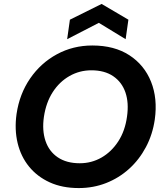

<svg xmlns="http://www.w3.org/2000/svg" viewBox="-20 -943 840 975"><path d="M380 12Q296 12 232.5 -17Q169 -46 127.5 -97Q86 -148 69.5 -216.5Q53 -285 64 -364Q79 -466 133 -544.5Q187 -623 269 -667.5Q351 -712 449 -712Q561 -712 637 -662.5Q713 -613 747 -528Q781 -443 766 -336Q755 -260 721 -196Q687 -132 635.5 -85.5Q584 -39 519 -13.5Q454 12 380 12ZM385 -114Q445 -114 495.5 -143Q546 -172 580.5 -225Q615 -278 625 -351Q635 -421 617 -473.5Q599 -526 555 -556Q511 -586 444 -586Q384 -586 333 -557Q282 -528 248 -475.5Q214 -423 203 -350Q193 -281 211 -227.5Q229 -174 273.5 -144Q318 -114 385 -114ZM321 -744 335 -843 496 -923 632 -843 618 -744 482 -827Z"/></svg>

Font: Host Grotesk Black
Style: Italic
Weight: 900
Italic angle: -8°
Designer: Doğukan Karapınar based on Poppins by Indian Type Foundry, Jonny Pinhorn
Foundry: Element Type
Version: Version 1.000; ttfautohint (v1.8.4.7-5d5b);gftools[0.9.33]